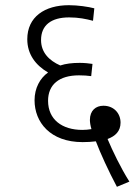

<svg xmlns="http://www.w3.org/2000/svg" viewBox="-20 -652 540 739"><path d="M430 67 478 47C444 -7 413 -72 394 -117C424 -128 444 -147 444 -180C444 -215 419 -245 378 -245C349 -245 326 -227 326 -190C326 -182 328 -168 332 -155C320 -153 308 -152 297 -152C219 -152 165 -192 165 -264C165 -326 207 -362 284 -362C300 -362 318 -361 331 -359L336 -406C324 -408 304 -410 287 -410C258 -410 233 -407 212 -400C169 -419 138 -450 138 -498C138 -555 177 -585 246 -585C283 -585 311 -579 338 -572L343 -620C320 -626 280 -632 245 -632C152 -632 85 -587 85 -501C85 -443 117 -401 165 -373C134 -351 113 -313 113 -266C113 -182 173 -105 298 -105C316 -105 333 -106 349 -108C366 -63 398 7 430 67Z"/></svg>

Font: Noto Sans Devanagari UI SemiCondensed Light
Style: Regular
Weight: 300
Width: 4
Designer: Jelle Bosma - Monotype Design Team
Foundry: Monotype Imaging Inc.
Version: Version 2.004